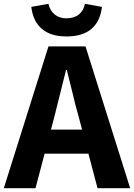

<svg xmlns="http://www.w3.org/2000/svg" viewBox="-26 -986 702 1006"><path d="M228 -743H422L656 0H485L385 -379Q371 -426 354 -499L324 -619H320Q286 -480 260 -379L160 0H-6ZM146 -307H502V-181H146ZM138 -950 228 -966Q236 -930 260.5 -910Q285 -890 323 -890Q362 -890 387 -910Q412 -930 419 -966L508 -950Q500 -875 453.5 -835Q407 -795 323 -795Q240 -795 193.5 -834.5Q147 -874 138 -950Z"/></svg>

Font: Merged Yaku Han JP ExtraBold
Style: Regular
Weight: 800
Designer: Ryoko NISHIZUKA 西塚涼子 (kana, bopomofo & ideographs); Paul D. Hunt (Latin, Greek & Cyrillic); Sandoll Communications 산돌커뮤니
Foundry: Adobe
Version: Version 2.004